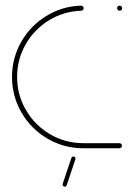

<svg xmlns="http://www.w3.org/2000/svg" viewBox="-20 -539 480 698"><path d="M23.7 -259.3Q23.7 -328.1 57.2 -386.9Q90.7 -445.6 148.3 -480.9Q205.9 -516.3 274.4 -518.5Q278.1 -518.5 281.1 -515.7Q284.1 -513 284.1 -509.3Q284.1 -505.6 281.5 -502.8Q278.9 -500 274.8 -500Q211.1 -497.8 157.8 -465Q104.4 -432.2 73.3 -377.8Q42.2 -323.3 42.2 -259.3Q42.2 -193.7 74.6 -138.5Q107 -83.3 162.2 -50.9Q217.4 -18.5 283 -18.5H414.1Q418.1 -18.5 420.7 -15.9Q423.3 -13.3 423.3 -9.3Q423.3 -5.6 420.7 -2.8Q418.1 0 414.1 0H283Q212.6 0 153 -34.8Q93.3 -69.6 58.5 -129.3Q23.7 -188.9 23.7 -259.3ZM405.6 -509.3Q405.6 -513.3 408.3 -515.9Q411.1 -518.5 414.8 -518.5Q418.9 -518.5 421.5 -515.9Q424.1 -513.3 424.1 -509.3Q424.1 -505.6 421.5 -502.8Q418.9 -500 414.8 -500Q411.1 -500 408.3 -502.8Q405.6 -505.6 405.6 -509.3ZM207.8 129.6 239.3 35.6Q240 33 242 31.5Q244.1 30 246.7 30Q250.7 30 253 33.3Q255.2 36.7 254.1 40L222.6 134.1Q221.9 136.7 219.8 138.1Q217.8 139.6 215.2 139.6Q211.1 139.6 208.9 136.3Q206.7 133 207.8 129.6Z"/></svg>

Font: 26F Galaxy Sans Hairline
Style: Regular
Weight: 50
Designer: C₂₉H₂₅N₃O₅
Version: Version 1.100